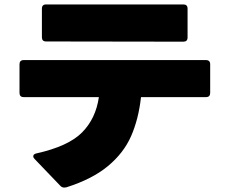

<svg xmlns="http://www.w3.org/2000/svg" viewBox="-20 -795 1040 866"><path d="M169 -627V-756Q169 -775 188 -775H807Q826 -775 826 -756V-626Q826 -607 807 -607L188 -608Q169 -608 169 -627ZM270 51Q260 51 253 44L136 -78Q130 -84 130 -90Q130 -100 144 -103Q288 -135 350 -197.5Q412 -260 426 -357H87Q68 -357 68 -376V-505Q68 -524 87 -524H909Q928 -524 928 -505V-376Q928 -357 909 -357H616Q605 -258 571.5 -181.5Q538 -105 467 -46Q396 13 279 50Q276 51 270 51Z"/></svg>

Font: LINE Seed JP_TTF ExtraBold
Style: Regular
Weight: 800
Designer: LY Corporation & Fontrix & Fontworks
Version: Version 1.015